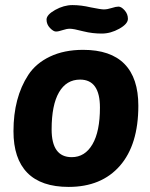

<svg xmlns="http://www.w3.org/2000/svg" viewBox="-20 -727 591 755"><path d="M33 -211Q33 -343 91 -432Q121 -478 176.5 -504.5Q232 -531 307 -531Q415 -531 469.5 -475.5Q524 -420 524 -311Q524 -158 451.5 -75Q379 8 250 8Q142 8 87.5 -47.5Q33 -103 33 -211ZM262 -109Q314 -109 343.5 -159.5Q373 -210 373 -304Q373 -414 295 -414Q241 -414 212 -364Q183 -314 183 -218Q183 -109 262 -109ZM255 -614Q242 -614 226 -608.5Q210 -603 200 -603Q190 -603 176.5 -617Q163 -631 163 -650Q163 -669 197 -688Q231 -707 265 -707Q299 -707 337 -698Q377 -690 388 -690Q402 -690 419 -695.5Q436 -701 446 -701Q457 -701 470 -686.5Q483 -672 483 -653Q483 -633 449 -614Q415 -595 380 -595Q363 -595 345 -597Q327 -599 307 -604Q288 -609 275 -611.5Q262 -614 255 -614Z"/></svg>

Font: AsCom
Style: Bold Italic
Weight: 700
Italic angle: -48°
Designer: AsCom
Foundry: AsCom
Version: Version 1.001